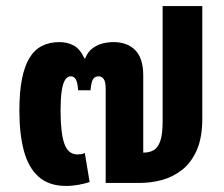

<svg xmlns="http://www.w3.org/2000/svg" viewBox="-20 -604 740 634"><path d="M238 -306Q236 -333 230 -342.5Q224 -352 214 -352Q202 -352 194.5 -339.5Q187 -327 183.5 -302Q180 -277 180 -239Q180 -165 192.5 -129.5Q205 -94 236 -94Q242 -94 248.5 -95Q255 -96 260 -99L276 -3Q262 2 240.5 6Q219 10 198 10Q142 10 108 -20Q74 -50 59 -105.5Q44 -161 44 -238Q44 -300 52.5 -343Q61 -386 77.5 -413Q94 -440 119 -452.5Q144 -465 176 -465Q202 -465 223 -454Q244 -443 259 -411H261Q270 -433 285.5 -444.5Q301 -456 319 -460.5Q337 -465 354 -465Q401 -465 427 -438Q453 -411 453 -355V-100Q474 -100 488 -108.5Q502 -117 509.5 -139Q517 -161 517 -202V-584H648V-213Q648 -149 629.5 -107.5Q611 -66 580.5 -42.5Q550 -19 514 -9.5Q478 0 443 0H329V-310Q329 -334 322.5 -343Q316 -352 306 -352Q293 -352 287 -342Q281 -332 279 -306Z"/></svg>

Font: Noto Sans Thai SemiCondensed
Style: Bold
Weight: 700
Width: 4
Designer: Monotype Design Team
Foundry: Monotype Imaging Inc.
Version: Version 2.001